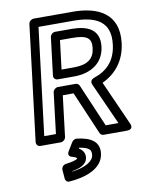

<svg xmlns="http://www.w3.org/2000/svg" viewBox="-99 -750 825 1068"><g transform="rotate(-10 313.5 -215.5)"><path d="M289 77 291 72C351 82 358 98 355 125C351 159 306 187 230 196V194C264 188 314 176 319 132C322 105 307 87 289 77ZM231 80C215 106 237 114 243 115C269 122 269 127 269 131C264 135 240 144 203 148C186 150 177 166 178 178L182 228C183 239 192 249 205 248C289 242 394 213 405 125C413 60 367 29 286 20C276 19 265 25 259 34ZM243 -561 217 -348C215 -333 228 -323 239 -323H332C429 -323 500 -370 511 -460C522 -554 457 -586 364 -586H271C256 -586 244 -572 243 -561ZM290 -536H358C443 -536 468 -516 461 -460C454 -402 419 -373 338 -373H270ZM424 -261 530 -25H458L354 -268C350 -276 342 -281 334 -281H234C219 -281 206 -267 205 -256L177 -25H111L185 -629H381C512 -629 591 -587 575 -460C564 -370 514 -321 442 -297C435 -295 413 -285 424 -261ZM482 -261C558 -296 613 -362 625 -460C645 -625 528 -679 387 -679H166C155 -679 140 -669 138 -654L58 0C57 11 65 25 80 25H196C207 25 222 15 224 0L252 -231H313L417 12C420 19 428 25 437 25H567C614 25 593 -12 593 -12Z"/></g></svg>

Font: Falling Sky
Style: OuObl
Weight: 400
Designer: Paul D. Hunt
Foundry: Adobe Systems Incorporated
Version: Version 1.02